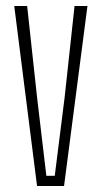

<svg xmlns="http://www.w3.org/2000/svg" viewBox="-20 -620 339 640"><path d="M103.5 0 27.5 -600H70.5L103.5 -296L134.5 -34H162.5L195.5 -296L228.5 -600H271.5L193.5 0Z"/></svg>

Font: Big Shoulders Text SC Thin
Style: Regular
Weight: 100
Designer: Patric King
Foundry: XO Type Co
Version: Version 2.002